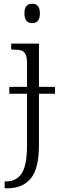

<svg xmlns="http://www.w3.org/2000/svg" viewBox="-20 -770 333 1030"><path d="M111 -698Q111 -750 153 -750Q194 -750 194 -698Q194 -646 153 -646Q111 -646 111 -698ZM275 -267H189V8Q189 135 145 187.5Q101 240 21 240H5V203H14Q69 203 97 159Q125 115 125 9V-267H30V-304H125V-431Q125 -463 117 -478.5Q109 -494 94 -499Q79 -504 50 -504H40V-536H189V-304H275Z"/></svg>

Font: Noto Serif Light
Style: Regular
Weight: 300
Designer: Monotype Design Team
Foundry: Monotype Imaging Inc.
Version: Version 1.001